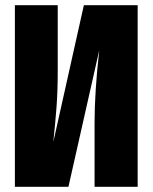

<svg xmlns="http://www.w3.org/2000/svg" viewBox="-20 -715 584 735"><path d="M507 0H342V-245Q342 -363 360 -523L242 0H37V-695H201V-443Q201 -368 196.5 -307Q192 -246 184 -171L301 -695H507Z"/></svg>

Font: Fira Sans Compressed ExtraBold
Style: Regular
Weight: 800
Width: 1
Designer: bBox Type GmbH & Carrois Corporate GbR & Edenspiekermann AG
Foundry: bBox Type GmbH & Carrois Corporate GbR & Edenspiekermann AG
Version: Version 4.301